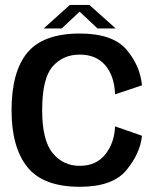

<svg xmlns="http://www.w3.org/2000/svg" viewBox="-20 -730 628 756"><path d="M294 5.5C381 5.5 442.5 -16.5 478.5 -61C514.5 -105 534.5 -150 539 -195.5L433 -232.5C431.5 -189 418.5 -152 394.5 -122C370.5 -92 337 -77 294 -77C250.5 -77 215 -93.5 187.5 -127C160 -160.5 146 -217 146 -295.5C146 -379 159.5 -436.5 187 -468C214.5 -499.5 250 -515 294 -515C337 -515 370.5 -501 394.5 -473C418.5 -445 431.5 -406.5 433 -358.5L539 -394C534.5 -444.5 514.5 -491.5 478.5 -534C442.5 -576.5 381 -598 294 -598C198 -598 129 -572.5 87.5 -522.5C46 -472 25.5 -396.5 25.5 -295.5C25.5 -199 46 -124.5 87.5 -72.5C129 -20.5 198 5.5 294 5.5ZM152 -618H223L293.5 -684L364 -618H435.5L332 -710.5H255Z"/></svg>

Font: Anybody Medium
Style: Regular
Weight: 500
Designer: Tyler Finck
Foundry: Etcetera Type Company
Version: Version 1.110